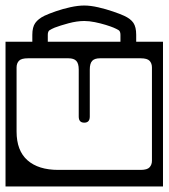

<svg xmlns="http://www.w3.org/2000/svg" viewBox="-40 -655 610 695"><path d="M453 -529V-504H550V20H-20V-504H77V-529Q77 -557 87.8 -572Q98.5 -587 121 -598Q137 -605.5 162.2 -614.2Q187.5 -623 215 -629Q242.5 -635 265 -635Q287.5 -635 315.8 -628.5Q344 -622 369.5 -613.2Q395 -604.5 409 -598Q433 -587 443 -572Q453 -557 453 -529ZM133 -529V-504H396V-529Q396 -542 388.8 -546.2Q381.5 -550.5 371 -555Q361.5 -559 343 -564.8Q324.5 -570.5 303.5 -574.8Q282.5 -579 265 -579Q239 -579 208.2 -570.8Q177.5 -562.5 158 -555Q147.5 -550.5 140.2 -546.2Q133 -542 133 -529ZM61 -444Q37 -444 28.5 -434.8Q20 -425.5 20 -411V-179Q20 -109.5 59.5 -74.8Q99 -40 171 -40H469Q493 -40 501.5 -49.5Q510 -59 510 -73V-411Q510 -425.5 501.5 -434.8Q493 -444 469 -444H322Q302.5 -444 293.8 -434.8Q285 -425.5 285 -403V-233Q285 -211 265 -211Q245 -211 245 -233V-403Q245 -425.5 236 -434.8Q227 -444 208 -444Z"/></svg>

Font: Honk Rounded
Style: Regular
Weight: 400
Designer: Noopur Datye & Yesha Goshar
Foundry: Ek Type
Version: Version 1.000